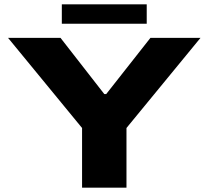

<svg xmlns="http://www.w3.org/2000/svg" viewBox="-20 -862 958 882"><path d="M264 -753V-842H654V-753ZM357 0V-274L17 -688H258L459 -430H468L671 -688H901L561 -274V0Z"/></svg>

Font: Archivo Expanded ExtraBold
Style: Regular
Weight: 800
Width: 7
Designer: Hector Gatti
Foundry: Omnibus-Type
Version: Version 2.001; ttfautohint (v1.8.3)